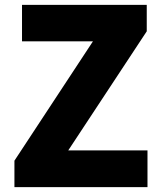

<svg xmlns="http://www.w3.org/2000/svg" viewBox="-20 -765 659 785"><path d="M39 0H583V-150H259L580 -637V-745H70V-596H360L39 -108Z"/></svg>

Font: Noto Sans KR Black
Style: Regular
Weight: 900
Designer: Ryoko NISHIZUKA 西塚涼子 (kana, bopomofo & ideographs); Paul D. Hunt (Latin, Greek & Cyrillic); Sandoll Communications 산돌커뮤니
Foundry: Adobe
Version: Version 2.004;hotconv 1.0.118;makeotfexe 2.5.65603